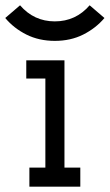

<svg xmlns="http://www.w3.org/2000/svg" viewBox="-50 -702 413 722"><path d="M342.8 -634.3Q310.1 -595.7 262.9 -572Q215.8 -548.3 156.2 -548.3Q96.7 -548.3 49.3 -572Q2 -595.7 -30.3 -634.3L25.4 -682.1Q77.6 -621.6 156.2 -621.6Q234.9 -621.6 287.1 -682.1ZM120.6 -406.7H48.8V-475.1H192.4V-71.8H252V0H60.5V-71.8H120.6Z"/></svg>

Font: Eligible
Style: Regular
Weight: 500
Version: Version 1.1